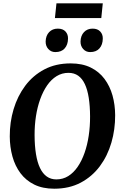

<svg xmlns="http://www.w3.org/2000/svg" viewBox="-20 -1139 735 1169"><path d="M310.1 10Q239.9 10 188.7 -15.2Q137.6 -40.4 104.7 -84.4Q71.8 -128.4 55.8 -186Q39.8 -243.6 39.5 -308.4Q39 -394.6 62.8 -474.2Q86.6 -553.8 133.5 -616.7Q180.5 -679.6 249.8 -716.3Q319.2 -753 410.2 -753Q481.1 -753 532.3 -727.8Q583.4 -702.6 616.3 -658.6Q649.1 -614.5 665 -557.8Q680.8 -501.1 681.1 -438Q681.6 -351 658.2 -270.5Q634.8 -190 587.9 -126.9Q540.9 -63.9 471.4 -26.9Q401.8 10 310.1 10ZM323.2 -46.7Q362.9 -46.7 395.5 -66.9Q428 -87.1 452.9 -123.5Q477.9 -159.9 494.8 -208.1Q511.8 -256.4 520.2 -313Q528.7 -369.6 528.4 -430.3Q528.1 -494.3 520.3 -543.6Q512.6 -592.9 496.7 -626.7Q480.9 -660.5 456.2 -678Q431.5 -695.5 396.8 -695.5Q357.5 -695.5 324.7 -675.4Q291.9 -655.2 267 -619.2Q242.1 -583.1 224.8 -535.1Q207.5 -487.1 198.9 -431.3Q190.3 -375.4 190.6 -315.8Q190.9 -250.8 199.1 -200.7Q207.2 -150.5 223.6 -116.3Q239.9 -82 264.7 -64.4Q289.6 -46.7 323.2 -46.7ZM316.7 -821.9Q291.1 -821.9 274.2 -840.5Q257.4 -859.1 257.9 -886.6Q258.9 -922.1 279.1 -943.4Q299.4 -964.7 332 -964.7Q363 -964.7 379 -947Q395 -929.4 394.1 -903.1Q393.6 -866.9 373.9 -844.4Q354.2 -821.9 316.7 -821.9ZM528.8 -821.9Q503.1 -821.9 486.5 -840.5Q469.8 -859.1 470.3 -886.6Q471.3 -922.1 491.4 -943.4Q511.5 -964.7 543.8 -964.7Q574.2 -964.7 590.4 -947Q606.7 -929.4 605.8 -903.1Q605.3 -866.9 585.6 -844.4Q565.9 -821.9 528.8 -821.9ZM323.8 -1118.7H605.8L596.7 -1029.2H314.4Z"/></svg>

Font: Merriweather 7pt Light
Style: Italic
Weight: 300
Italic angle: -7.8°
Designer: Eben Sorkin
Foundry: Eben Sorkin
Version: Version 2.200;gftools[0.9.31]